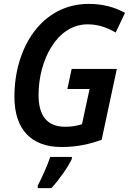

<svg xmlns="http://www.w3.org/2000/svg" viewBox="-20 -745 662 986"><path d="M296 10C377 10 440 -5 502 -27L580 -391H348L326 -288H440L401 -107C375 -99 348 -94 315 -94C220 -94 178 -153 178 -257C178 -436 272 -620 430 -620C484 -620 529 -604 574 -578L622 -679C569 -708 509 -725 436 -725C195 -725 54 -502 54 -248C54 -81 140 10 296 10ZM174 208V221H244C284 178 330 112 349 71V61H238C224 104 193 172 174 208Z"/></svg>

Font: Noto Sans SemiCondensed SemiBold
Style: Italic
Weight: 600
Width: 4
Italic angle: -12°
Designer: Monotype Design Team
Foundry: Monotype Imaging Inc.
Version: Version 2.013